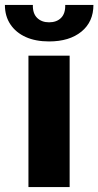

<svg xmlns="http://www.w3.org/2000/svg" viewBox="-66 -763 401 783"><path d="M50 0V-536H218V0ZM134 -594Q79 -594 39 -612Q-1 -630 -23.5 -663.5Q-46 -697 -46 -743H68Q67 -708 85.5 -690Q104 -672 134 -672Q165 -672 183 -690Q201 -708 200 -743H315Q315 -674 266 -634Q217 -594 134 -594Z"/></svg>

Font: Mona Sans Expanded
Style: Bold
Weight: 700
Width: 7
Designer: Deni Anggara
Foundry: GitHub
Version: Version 2.000